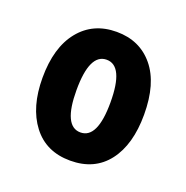

<svg xmlns="http://www.w3.org/2000/svg" viewBox="-77 -794 484 499"><g transform="rotate(20 165.5 -544.0)"><path d="M306 -544Q306 -461 269.5 -413.5Q233 -366 166 -366Q99 -366 62 -414.5Q25 -463 25 -544Q25 -628 63 -675Q101 -722 166 -722Q230 -722 268 -676Q306 -630 306 -544ZM119 -544Q119 -444 166 -444Q213 -444 213 -544Q213 -645 166 -645Q119 -645 119 -544Z"/></g></svg>

Font: Noto Sans ExtraCondensed
Style: Bold
Weight: 700
Width: 2
Designer: Monotype Design Team
Foundry: Monotype Imaging Inc.
Version: Version 2.013; ttfautohint (v1.8.4.7-5d5b)